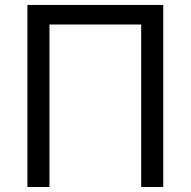

<svg xmlns="http://www.w3.org/2000/svg" viewBox="-20 -747 762 767"><path d="M632.1 -727.3V0H544V-649.1H177.6V0H89.5V-727.3Z"/></svg>

Font: Inter UI
Style: Regular
Weight: 400
Designer: Rasmus Andersson
Foundry: rsms
Version: 3.2;8d6f07862